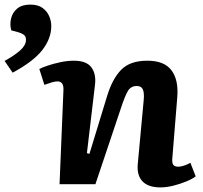

<svg xmlns="http://www.w3.org/2000/svg" viewBox="-23 -801 883 835"><path d="M828 -34Q814 -23 787.5 -12Q761 -1 731 6.5Q701 14 675 14Q622 14 597 -12Q572 -38 576 -86L602 -366Q605 -398 598 -412.5Q591 -427 572 -427Q546 -427 533 -405Q520 -383 502 -328L392 0H236L253 -411Q254 -447 227 -447Q217 -447 203 -443Q189 -439 170 -432L148 -501Q159 -507 184 -515.5Q209 -524 239.5 -530.5Q270 -537 298 -537Q353 -537 374.5 -508Q396 -479 390 -431L355 -135L366 -132L443 -384Q466 -459 504.5 -498Q543 -537 618 -537Q691 -537 722.5 -495.5Q754 -454 748 -379L727 -120Q724 -94 730 -85Q736 -76 753 -76Q763 -76 778 -81Q793 -86 805 -93ZM32 -485 -3 -536Q42 -561 66 -583Q90 -605 90 -628Q90 -640 83.5 -647Q77 -654 59 -660L26 -669Q19 -694 25 -720Q31 -746 51.5 -763.5Q72 -781 109 -781Q142 -781 162 -766.5Q182 -752 191 -730.5Q200 -709 200 -688Q200 -634 161.5 -584Q123 -534 32 -485Z"/></svg>

Font: Literata 7pt
Style: Bold Italic
Weight: 700
Italic angle: -2°
Designer: Latin by Veronika Burian and Jose Scaglione. Greek by Irene Vlachou. Cyrillic by Vera Evstafieva
Foundry: TypeTogether
Version: Version 3.002